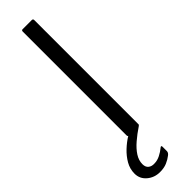

<svg xmlns="http://www.w3.org/2000/svg" viewBox="-322 -659 860 860"><g transform="rotate(-45 108.0 -229.0)"><path d="M153 -7Q153 0 145 0H87Q80 0 80 -7V-665Q80 -673 87 -673H145Q153 -673 153 -665ZM70 215Q35 215 9.5 193.5Q-16 172 -16 139Q-16 109 -1 83Q14 57 37 35.5Q60 14 83 0Q89 -4 95.5 -6Q102 -8 110 -8H148Q152 -8 153 -5Q154 -2 148 2Q118 22 93 43.5Q68 65 53.5 87.5Q39 110 39 134Q39 153 50.5 162Q62 171 79 170Q98 170 116.5 160.5Q135 151 148 140Q152 136 155 136.5Q158 137 158 142V170Q158 180 147 188Q133 199 114.5 207Q96 215 70 215Z"/></g></svg>

Font: Glory Thin
Style: Regular
Weight: 400
Version: Version 1.011